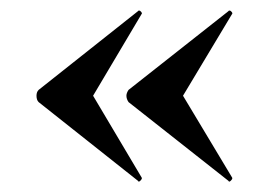

<svg xmlns="http://www.w3.org/2000/svg" viewBox="-20 -382 515 363"><path d="M49 -201Q49 -208 53 -212L241 -361Q241 -362 243 -362Q245 -362 247 -359.5Q249 -357 248 -356L156 -201L248 -46Q249 -44 245.5 -40.5Q242 -37 241 -40L53 -189Q49 -193 49 -201ZM219 -201Q219 -206 223 -212L412 -361Q412 -362 414 -362Q416 -362 418 -359.5Q420 -357 419 -356L326 -201L419 -46Q420 -44 416.5 -40.5Q413 -37 412 -40L223 -189Q219 -195 219 -201Z"/></svg>

Font: Cormorant Garamond
Style: Bold
Weight: 700
Designer: Christian Thalmann (Catharsis Fonts)
Foundry: Catharsis Fonts
Version: Version 4.000